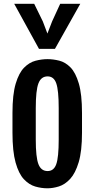

<svg xmlns="http://www.w3.org/2000/svg" viewBox="-20 -995 503 1022"><path d="M232.4 7.3Q200.2 7.3 167.5 -2.2Q134.8 -11.7 107.2 -41Q79.6 -70.3 63 -129.6Q46.4 -189 46.4 -288.6V-394Q46.4 -492.2 63.5 -549.6Q80.6 -606.9 108.4 -635Q136.2 -663.1 168.9 -671.6Q201.7 -680.2 232.9 -680.2Q263.2 -680.2 295.4 -672.1Q327.6 -664.1 355 -636.5Q382.3 -608.9 399.4 -551Q416.5 -493.2 416.5 -394V-288.6Q416.5 -190.4 398.9 -131.6Q381.3 -72.8 353.5 -42.7Q325.7 -12.7 293.7 -2.7Q261.7 7.3 232.4 7.3ZM233.4 -84.5Q266.6 -84.5 279.5 -121.1Q292.5 -157.7 292.5 -252V-419.4Q292.5 -514.2 279.5 -551.3Q266.6 -588.4 233.4 -588.4Q198.7 -588.4 184.6 -551.3Q170.4 -514.2 170.4 -419.4V-252Q170.4 -157.7 184.6 -121.1Q198.7 -84.5 233.4 -84.5ZM187.5 -734.9 55.7 -974.6H162.1L208 -880.9L232.4 -816.4L257.3 -880.9L300.3 -974.6H407.2L272.5 -734.9Z"/></svg>

Font: Fjalla One
Style: Regular
Weight: 400
Designer: Irina Smirnova, Eben Sorkin
Foundry: Sorkin Type
Version: Version 1.002; ttfautohint (v1.8.4.7-5d5b);gftools[0.9.25]